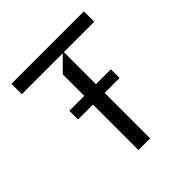

<svg xmlns="http://www.w3.org/2000/svg" viewBox="-192 -874 1022 1022"><g transform="rotate(-45 319.0 -363.5)"><path d="M591.6 -727.3V-649.1H362.9V-407.7H475.1V-342.3H362.9V0H274.9V-342.3H162.6V-407.7H274.9V-569.6L354.4 -649.1H46.2V-727.3Z"/></g></svg>

Font: Riot Sans
Style: Regular
Weight: 400
Designer: Rasmus Andersson
Foundry: rsms
Version: Version 4.001